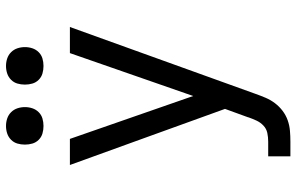

<svg xmlns="http://www.w3.org/2000/svg" viewBox="-194 -579 988 640"><g transform="rotate(-90 300.0 -259.0)"><path d="M99 215V141H148Q163 141 177 138Q191 135 201.5 125Q212 115 218 102Q224 89 229 75Q229 74 229 74Q229 74 229 74L257 -3L158 -277L70 -520H157L300 -109L443 -520H530L307 99Q301 116 294 132.5Q287 149 276 163.5Q265 178 250.5 189Q236 200 219 206Q202 212 184 213.5Q166 215 148 215ZM400 -608Q387 -608 375 -611.5Q363 -615 354 -624Q345 -633 341.5 -645Q338 -657 338 -670Q338 -683 341.5 -695Q345 -707 354 -716Q363 -725 375 -729Q387 -733 400 -733Q413 -733 425 -729Q437 -725 446 -716Q455 -707 459 -695Q463 -683 463 -670Q463 -657 459 -645Q455 -633 446 -624Q437 -615 425 -611.5Q413 -608 400 -608ZM200 -608Q187 -608 175 -611.5Q163 -615 154 -624Q145 -633 141.5 -645Q138 -657 138 -670Q138 -683 141.5 -695Q145 -707 154 -716Q163 -725 175 -729Q187 -733 200 -733Q213 -733 225 -729Q237 -725 246 -716Q255 -707 259 -695Q263 -683 263 -670Q263 -657 259 -645Q255 -633 246 -624Q237 -615 225 -611.5Q213 -608 200 -608Z"/></g></svg>

Font: Zed Sans Extended
Style: Regular
Weight: 400
Width: 7
Designer: Belleve Invis
Foundry: Belleve Invis
Version: Version 1.0.0; ttfautohint (v1.8.4)